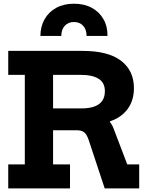

<svg xmlns="http://www.w3.org/2000/svg" viewBox="-20 -1040 822 1060"><path d="M573.5 -841.5H458Q458 -876.5 439.2 -897.5Q420.5 -918.5 388.5 -918.5Q356.5 -918.5 337.5 -897.5Q318.5 -876.5 318.5 -841.5H203Q203.5 -894 226.2 -934Q249 -974 290.5 -996.8Q332 -1019.5 388.5 -1019.5Q445 -1019.5 486.5 -997Q528 -974.5 551 -934.5Q574 -894.5 573.5 -841.5ZM493.5 -419Q534.5 -409.5 564.8 -386.5Q595 -363.5 605.5 -334.5L682.5 -132.5H748.5V0H558L469.5 -267.5Q459 -298 444.8 -309.5Q430.5 -321 402 -321H344.5ZM301 -626.5V-759H436Q577.5 -759 648.5 -704.5Q719.5 -650 719.5 -552.5Q719.5 -507.5 703.8 -471.5Q688 -435.5 658.5 -409.8Q629 -384 587 -370V-353L443.5 -321H234V-441.5H431Q472.5 -441.5 501.2 -452Q530 -462.5 544.5 -483.5Q559 -504.5 559 -536.5Q559 -584 524.2 -605.2Q489.5 -626.5 432 -626.5ZM25.5 -626.5V-759H365V-626.5H273V-132.5H366.5V0H25.5V-132.5H117V-626.5Z"/></svg>

Font: Hepta Slab ExtraLight
Style: Bold
Weight: 700
Version: Version 1.102